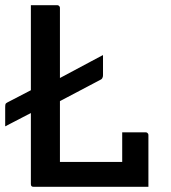

<svg xmlns="http://www.w3.org/2000/svg" viewBox="-39 -720 659 740"><path d="M91 0Q88 0 86 -0.5Q84 -1 82.5 -2.5Q81 -4 80.5 -6Q80 -8 80 -11Q80 -91 80 -172.5Q80 -254 80 -332.5Q80 -411 80 -482Q80 -553 80 -611Q80 -633 80 -655.5Q80 -678 80 -700Q106 -700 131 -700Q156 -700 181 -700Q185 -700 187 -698.5Q189 -697 190.5 -695Q192 -693 192 -689Q192 -616 192 -541.5Q192 -467 192 -392.5Q192 -318 192 -244Q192 -170 192 -96H451Q471 -96 485 -90.5Q499 -85 508.5 -72.5Q518 -60 524 -42Q530 -24 533 0ZM432 -210Q448 -210 463 -210Q478 -210 492 -210Q506 -210 522 -210Q526 -210 528 -208.5Q530 -207 531.5 -205Q533 -203 533 -199Q533 -181 533 -155Q533 -129 533 -100Q533 -71 533 -45Q533 -19 533 0Q494 -3 472 -13Q450 -23 441 -40.5Q432 -58 432 -82Q432 -98 432 -122Q432 -146 432 -170.5Q432 -195 432 -210ZM358 -508Q358 -498 358 -481.5Q358 -465 358 -431Q358 -426 357 -423Q356 -420 354.5 -417.5Q353 -415 349 -413L182 -325Q171 -319 160 -316.5Q149 -314 138 -311.5Q127 -309 114 -302L-19 -233Q-19 -242 -19 -249Q-19 -256 -19 -268.5Q-19 -281 -19 -306Q-19 -314 -18 -318Q-17 -322 -11 -325L118 -392Q129 -398 139 -400.5Q149 -403 159.5 -405.5Q170 -408 182 -414Z"/></svg>

Font: Recursive Monospace Medium
Style: Regular
Weight: 500
Version: Version 1.047